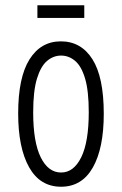

<svg xmlns="http://www.w3.org/2000/svg" viewBox="-20 -697 463 729"><path d="M212 12Q132 12 90.5 -62Q49 -136 49 -266Q49 -403 92 -471.5Q135 -540 211 -540Q288 -540 331 -472Q374 -404 374 -265Q374 -134 332.5 -61Q291 12 212 12ZM212 -42Q260 -42 288.5 -100Q317 -158 317 -271Q317 -352 303 -399Q289 -446 265 -466Q241 -486 212 -486Q183 -486 159 -466Q135 -446 120.5 -399Q106 -352 106 -270Q106 -158 134.5 -100Q163 -42 212 -42ZM122 -629V-677H300V-629Z"/></svg>

Font: Bricolage Grotesque 12pt Condensed ExtraLight
Style: Regular
Weight: 200
Width: 3
Designer: Mathieu Triay
Foundry: Atelier Triay
Version: Version 1.001; ttfautohint (v1.8.4.7-5d5b);gftools[0.9.33.de